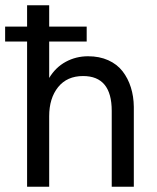

<svg xmlns="http://www.w3.org/2000/svg" viewBox="-20 -710 598 730"><path d="M314.9 -496.1Q357.9 -496.1 391.6 -481Q425.3 -465.8 446 -439Q466.8 -412.1 477.5 -377.9Q488.3 -343.8 488.8 -303.7V0H404.8V-288.6Q404.8 -420.9 295.9 -420.9Q234.9 -420.9 200.9 -378.7Q167 -336.4 167 -268.1V0H83V-552.2H-0.5V-608.9H83V-689.9H167V-608.9H309.6V-552.2H167V-413.6Q191.4 -454.1 230.2 -475.1Q269 -496.1 314.9 -496.1Z"/></svg>

Font: HK Grotesk Medium Legacy
Style: Regular
Weight: 500
Designer: Alfredo Marco Pradil
Foundry: Hanken Design Co.
Version: Version 2.022;PS 002.022;hotconv 1.0.88;makeotf.lib2.5.64775